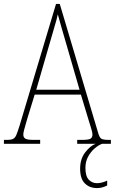

<svg xmlns="http://www.w3.org/2000/svg" viewBox="-23 -734 586 980"><path d="M-3 0V-20H15Q33 -20 43.5 -25Q54 -30 60.5 -45.5Q67 -61 77 -93L263 -714H282L477 -59Q484 -33 493.5 -26.5Q503 -20 531 -20H543V0H371V-20H396Q430 -20 439.5 -26.5Q449 -33 449 -48Q449 -58 441.5 -81.5Q434 -105 429 -122L390 -251H154L118 -134Q115 -122 109.5 -104.5Q104 -87 100 -71Q96 -55 96 -47Q96 -33 106 -26.5Q116 -20 150 -20H182V0ZM162 -276H383L319 -497Q304 -549 291.5 -591.5Q279 -634 272 -661Q267 -636 254 -593.5Q241 -551 230 -511ZM472 226Q434 226 410 202Q386 178 386 127Q386 77 412 43.5Q438 10 465 0H498Q479 7 459.5 24Q440 41 426.5 66Q413 91 413 123Q413 165 430 183Q447 201 472 201Q496 201 524 188V213Q511 219 499 222.5Q487 226 472 226Z"/></svg>

Font: Noto Serif Lao Condensed Thin
Style: Regular
Weight: 100
Width: 3
Designer: Monotype Design Team
Foundry: Monotype Imaging Inc.
Version: Version 2.003; ttfautohint (v1.8.4.7-5d5b)